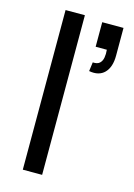

<svg xmlns="http://www.w3.org/2000/svg" viewBox="-113 -794 594 854"><g transform="rotate(15 183.5 -367.5)"><path d="M80 0V-735H169V0ZM251.5 -500 257 -541.5Q278 -540 288.5 -549.5Q299 -559 302 -575.5Q305 -592 303 -612H251.5V-725H349.5V-597Q349.5 -544.5 323.8 -518Q298 -491.5 251.5 -500Z"/></g></svg>

Font: Manrope ExtraLight Medium
Style: Regular
Weight: 500
Version: Version 4.504